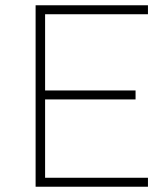

<svg xmlns="http://www.w3.org/2000/svg" viewBox="-20 -708 638 728"><path d="M115 0V-688H541V-654H151V-365H494V-331H151V-34H541V0Z"/></svg>

Font: Saira Thin Thin
Style: Regular
Weight: 250
Version: Version 1.101